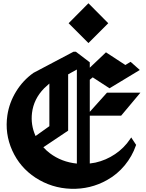

<svg xmlns="http://www.w3.org/2000/svg" viewBox="-20 -1149 897 1183"><path d="M524.9 -883.8 402.8 -1005.9 524.9 -1128.9 647 -1005.9ZM198.2 -313Q198.2 -312.5 198.7 -312L199.2 -311L284.2 -371.6V-634.3L252 -605Q187.5 -539.1 177.2 -453.1Q168.5 -380.4 198.2 -313ZM186.5 -700.2 432.6 -830.1H447.8L533.2 -765.1V-731.9L627.9 -821.8L632.8 -826.7L752.4 -748.5L784.7 -768.1L841.3 -717.8L654.8 -605L551.3 -672.4L533.2 -657.7V-460L639.2 -578.1H845.2L726.6 -436.5H533.2V-141.6Q556.6 -144.5 567.4 -147Q633.3 -161.6 689.5 -199.7Q745.6 -237.8 781.2 -291.5L788.6 -302.2L795.4 -291.5L816.4 -259.8L818.8 -256.3L817.4 -252.9Q794.4 -186 748.5 -130.4Q702.6 -74.7 639.6 -39.6Q537.1 18.1 417 14.2Q298.3 10.3 198.7 -54.2Q102.5 -117.2 55.2 -222.2Q8.8 -325.7 25.4 -438.5Q37.1 -516.6 79.3 -585.4Q121.6 -654.3 186.5 -700.2ZM453.6 -720.7 399.9 -690.9V-344.2L396.5 -341.8L247.1 -241.7Q266.1 -220.7 287.6 -204.6Q358.9 -150.9 453.6 -141.1Z"/></svg>

Font: KJV1611
Style: Regular
Weight: 400
Version: Version 3.6.1